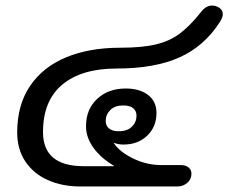

<svg xmlns="http://www.w3.org/2000/svg" viewBox="-20 -672 823 692"><path d="M42 -195Q42 -294 88.5 -362.5Q135 -431 218.5 -465.5Q302 -500 413 -500Q492 -500 542 -512Q592 -524 628 -551Q664 -578 704 -628Q722 -652 744 -652Q759 -652 771 -643.5Q783 -635 783 -621Q783 -609 772 -592Q716 -505 626.5 -465Q537 -425 400 -425Q274 -425 204.5 -367Q135 -309 135 -196Q135 -73 282 -73H390V-75Q345 -101 317.5 -138.5Q290 -176 290 -217Q290 -278 330 -315.5Q370 -353 433 -353Q484 -353 514 -329.5Q544 -306 544 -265Q544 -215 510.5 -183Q477 -151 425 -151Q406 -151 392 -157L391 -155Q412 -124 460.5 -100.5Q509 -77 563 -77H633Q649 -77 659.5 -68.5Q670 -60 670 -46Q670 -26 655 -13Q640 0 620 0H268Q205 0 153.5 -22.5Q102 -45 72 -89Q42 -133 42 -195ZM472 -255Q472 -272 460 -282Q448 -292 424 -292Q394 -292 377.5 -275.5Q361 -259 361 -236Q361 -219 373 -209Q385 -199 408 -199Q439 -199 455.5 -215.5Q472 -232 472 -255Z"/></svg>

Font: Kodchasan Medium
Style: Italic
Weight: 500
Italic angle: -10°
Version: Version 1.000; ttfautohint (v1.6)